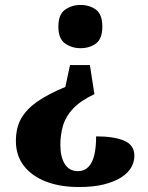

<svg xmlns="http://www.w3.org/2000/svg" viewBox="-20 -561 594 773"><path d="M360 -182Q305 -156 275 -124.5Q245 -93 234 -56Q223 -19 223 22Q223 71 241 99.5Q259 128 294 128Q319 128 335.5 111.5Q352 95 359.5 64Q367 33 367 -12Q439 -12 480 5.5Q521 23 521 66Q521 91 508 113.5Q495 136 467.5 153.5Q440 171 398 181.5Q356 192 298 192Q222 192 165 170Q108 148 76 106.5Q44 65 44 7Q44 -47 65.5 -84.5Q87 -122 131 -152.5Q175 -183 243 -211L262 -299H342ZM304 -541Q341 -541 366.5 -522Q392 -503 392 -454Q392 -405 366.5 -386Q341 -367 304 -367Q269 -367 242 -386Q215 -405 215 -454Q215 -503 242 -522Q269 -541 304 -541Z"/></svg>

Font: Noto Serif Armenian ExtraBold
Style: Regular
Weight: 800
Version: Version 2.007